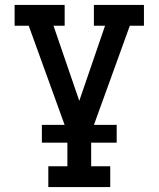

<svg xmlns="http://www.w3.org/2000/svg" viewBox="-20 -540 640 775"><path d="M425 215H175V131H252V-5L96 -436H39V-520H241V-436H196L300 -133L404 -436H359V-520H561V-436H504L348 -5V131H425ZM451 36H149V-36H451Z"/></svg>

Font: Iosevka HT Medium Extended
Style: Regular
Weight: 500
Width: 7
Monospace: yes
Designer: Belleve Invis
Foundry: Belleve Invis
Version: Version 32.3.0; ttfautohint (v1.8.4)